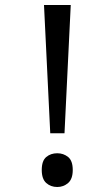

<svg xmlns="http://www.w3.org/2000/svg" viewBox="-20 -734 423 768"><path d="M181 -201 156 -714H263L238 -201ZM147 -54Q147 -91 165 -106Q183 -121 209 -121Q234 -121 252.5 -106Q271 -91 271 -54Q271 -18 252.5 -2Q234 14 209 14Q183 14 165 -2Q147 -18 147 -54Z"/></svg>

Font: utelugu85
Style: Book
Weight: 400
Designer: Jelle Bosma - Monotype Design Team
Foundry: Monotype Imaging Inc.
Version: Version 2.003